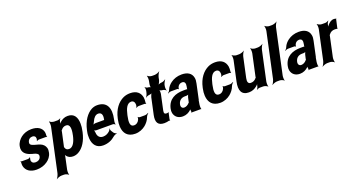

<svg xmlns="http://www.w3.org/2000/svg" viewBox="-53 -1592 4903 2636"><g transform="rotate(-20 2398.5 -273.5)"><path d="M245 -90C210 -90 187 -107 186 -143C188 -152 192 -173 194 -180L190 -182C185 -175 170 -168 161 -168H68C62 -168 57 -172 55 -175L51 -172C53 -169 57 -162 56 -157C54 -139 54 -122 57 -104C72 -34 131 10 225 10C286 10 340 -8 381 -37C416 -61 450 -99 461 -152C467 -178 467 -200 462 -219C451 -257 425 -282 388 -297C360 -309 313 -317 285 -329C264 -337 244 -349 251 -380C259 -418 288 -438 320 -438C351 -438 368 -422 368 -390C368 -382 362 -364 359 -358L362 -356C367 -361 380 -368 389 -368H493C499 -368 506 -364 509 -361L512 -364C509 -367 506 -374 507 -380C509 -400 509 -419 506 -436C490 -502 432 -538 341 -538C281 -538 229 -519 190 -489C157 -463 125 -425 114 -374C109 -351 109 -331 113 -314C127 -256 181 -229 242 -213C260 -209 275 -205 286 -200C308 -190 329 -180 322 -146C313 -106 280 -90 245 -90Z M749 -500 750 -503C750 -514 760 -533 767 -539L765 -542C758 -536 739 -528 727 -528H674C651 -528 619 -542 609 -554L606 -552C612 -539 615 -502 610 -478L474 153C469 177 450 214 438 227L439 229C454 217 491 203 514 203H552C575 203 607 217 616 229L618 227C612 214 610 177 615 153L653 -24C656 -37 657 -54 654 -62L651 -60C652 -52 660 -38 667 -30C686 -6 714 10 756 10C784 10 811 3 836 -11C911 -52 965 -141 991 -259L993 -270C1002 -310 1006 -347 1005 -380C1003 -469 969 -538 873 -538C827 -538 793 -521 763 -495C752 -486 739 -470 734 -461L736 -460C742 -469 747 -487 749 -500ZM739 -104C706 -104 690 -120 683 -147C682 -149 678 -155 677 -154L680 -151C681 -152 683 -165 684 -168L726 -360C727 -363 729 -377 728 -378L725 -375C726 -374 733 -382 735 -384C753 -409 776 -423 808 -423C868 -423 869 -349 852 -270L850 -259C833 -180 799 -104 739 -104Z M1303 -538C1274 -538 1247 -531 1221 -518C1147 -479 1084 -390 1057 -265L1053 -246C1045 -211 1044 -178 1046 -147C1052 -55 1100 10 1196 10C1268 10 1327 -16 1373 -57C1387 -69 1414 -80 1425 -79L1427 -83C1415 -84 1392 -98 1384 -111L1362 -146C1357 -154 1356 -169 1359 -177L1355 -178C1352 -170 1343 -153 1335 -146C1308 -120 1275 -104 1236 -104C1184 -104 1157 -140 1155 -192C1155 -206 1148 -226 1143 -233L1142 -229C1149 -223 1166 -218 1180 -218H1417C1429 -218 1446 -209 1451 -202L1453 -204C1450 -212 1448 -234 1451 -248L1457 -278C1491 -434 1444 -538 1303 -538ZM1328 -326 1327 -320C1326 -317 1325 -311 1327 -310L1329 -312C1328 -314 1324 -314 1322 -314H1201C1188 -314 1167 -308 1157 -301L1158 -297C1168 -305 1181 -328 1188 -344C1207 -389 1237 -424 1278 -424C1324 -424 1341 -387 1328 -326Z M1647 -257 1650 -271C1668 -353 1697 -424 1759 -424C1793 -424 1810 -398 1810 -359C1810 -349 1803 -326 1798 -320L1801 -318C1806 -324 1824 -332 1834 -332H1922C1930 -332 1939 -327 1943 -323L1945 -326C1943 -330 1940 -339 1942 -347C1945 -372 1946 -396 1943 -418C1930 -491 1879 -538 1785 -538C1748 -538 1716 -531 1686 -518C1601 -479 1535 -393 1509 -271L1506 -257C1498 -220 1495 -185 1497 -153C1503 -57 1554 10 1666 10C1724 10 1778 -13 1817 -45C1847 -70 1878 -106 1894 -152C1900 -168 1918 -189 1928 -197L1926 -200C1914 -192 1889 -183 1873 -183H1799C1790 -183 1777 -190 1775 -196L1772 -194C1774 -188 1770 -168 1766 -159C1750 -124 1722 -104 1689 -104C1626 -104 1629 -174 1647 -257Z M2090 10C2116 10 2138 6 2159 0C2163 -1 2171 1 2173 4L2176 1C2175 -2 2172 -11 2173 -16L2192 -104C2193 -107 2196 -110 2198 -112L2197 -115C2195 -113 2192 -109 2190 -109C2182 -107 2172 -106 2162 -106C2133 -106 2125 -122 2133 -161L2180 -380C2185 -401 2183 -438 2174 -449L2170 -446C2177 -435 2204 -425 2221 -425C2238 -425 2262 -412 2269 -401L2271 -404C2265 -415 2263 -449 2268 -470L2270 -483C2275 -504 2293 -538 2303 -549L2301 -552C2290 -541 2260 -528 2243 -528C2226 -528 2195 -518 2184 -507L2186 -504C2199 -515 2217 -552 2222 -573L2229 -608C2234 -632 2253 -669 2265 -682L2264 -684C2249 -672 2212 -658 2189 -658H2150C2127 -658 2096 -672 2087 -684L2084 -682C2090 -669 2093 -632 2088 -608L2080 -567C2076 -548 2077 -517 2085 -507L2088 -510C2082 -520 2059 -528 2045 -528C2030 -528 2010 -539 2004 -549L2001 -546C2007 -536 2009 -508 2005 -490L1999 -464C1995 -445 1981 -417 1971 -407L1972 -404C1982 -414 2008 -425 2023 -425C2037 -425 2064 -433 2074 -443L2071 -446C2059 -436 2045 -405 2041 -387L1989 -146C1967 -43 1998 10 2090 10Z M2641 -128 2689 -352C2696 -383 2698 -410 2693 -433C2680 -501 2626 -538 2537 -538C2474 -538 2420 -519 2378 -488C2349 -467 2320 -436 2305 -397C2300 -382 2285 -365 2275 -358L2277 -355C2287 -362 2309 -370 2324 -370H2414C2422 -370 2432 -364 2434 -359L2436 -361C2435 -366 2437 -383 2441 -390C2454 -419 2479 -434 2506 -434C2546 -434 2558 -404 2547 -353L2544 -338C2542 -331 2542 -318 2545 -314L2549 -317C2547 -321 2535 -323 2529 -323H2487C2370 -323 2265 -279 2237 -148C2232 -125 2231 -104 2235 -85C2247 -30 2289 10 2360 10C2410 10 2451 -11 2481 -40C2485 -44 2491 -50 2493 -54L2489 -55C2487 -51 2487 -43 2487 -37C2487 -26 2488 -16 2490 -7C2491 -5 2487 1 2486 3L2489 5C2490 3 2495 0 2498 0H2625C2627 0 2627 2 2628 3L2631 1C2630 0 2630 -2 2630 -4C2630 -5 2633 -7 2631 -7L2628 -10C2624 -43 2629 -80 2639 -128ZM2378 -159C2391 -218 2433 -240 2480 -240H2502C2513 -240 2533 -246 2540 -253L2537 -256C2528 -249 2518 -225 2515 -211L2504 -162C2503 -159 2500 -145 2502 -143L2506 -146C2504 -148 2498 -141 2495 -138C2476 -115 2448 -98 2418 -98C2388 -98 2370 -122 2378 -159Z M2888 -257 2891 -271C2909 -353 2938 -424 3000 -424C3034 -424 3051 -398 3051 -359C3051 -349 3044 -326 3039 -320L3042 -318C3047 -324 3065 -332 3075 -332H3163C3171 -332 3180 -327 3184 -323L3186 -326C3184 -330 3181 -339 3183 -347C3186 -372 3187 -396 3184 -418C3171 -491 3120 -538 3026 -538C2989 -538 2957 -531 2927 -518C2842 -479 2776 -393 2750 -271L2747 -257C2739 -220 2736 -185 2738 -153C2744 -57 2795 10 2907 10C2965 10 3019 -13 3058 -45C3088 -70 3119 -106 3135 -152C3141 -168 3159 -189 3169 -197L3167 -200C3155 -192 3130 -183 3114 -183H3040C3031 -183 3018 -190 3016 -196L3013 -194C3015 -188 3011 -168 3007 -159C2991 -124 2963 -104 2930 -104C2867 -104 2870 -174 2888 -257Z M3395 -104C3356 -104 3344 -134 3355 -186L3418 -478C3423 -502 3442 -539 3454 -552V-554C3439 -542 3401 -528 3378 -528H3340C3317 -528 3285 -542 3276 -554L3274 -552C3280 -539 3282 -502 3277 -478L3214 -187C3187 -64 3220 10 3325 10C3374 10 3413 -8 3445 -35C3456 -45 3472 -60 3477 -70L3475 -72C3468 -62 3462 -43 3460 -29V-27C3458 -15 3447 5 3440 12L3442 15C3450 8 3470 0 3482 0H3535C3558 0 3590 14 3600 26L3602 24C3596 11 3594 -26 3599 -50L3691 -478C3696 -502 3714 -539 3726 -552V-554C3711 -542 3674 -528 3651 -528H3612C3589 -528 3558 -542 3549 -554L3546 -552C3552 -539 3555 -502 3550 -478L3483 -167C3482 -164 3480 -150 3482 -148L3485 -152C3483 -153 3475 -145 3474 -143C3455 -118 3429 -104 3395 -104Z M3838 -50 3978 -700C3983 -724 4001 -761 4013 -774V-776C3998 -764 3961 -750 3938 -750H3899C3876 -750 3845 -764 3836 -776L3833 -774C3839 -761 3842 -724 3837 -700L3697 -50C3692 -26 3673 11 3661 24L3662 26C3677 14 3714 0 3737 0H3776C3799 0 3830 14 3839 26L3841 24C3835 11 3833 -26 3838 -50Z M4352 -128 4400 -352C4407 -383 4409 -410 4404 -433C4391 -501 4337 -538 4248 -538C4185 -538 4131 -519 4089 -488C4060 -467 4031 -436 4016 -397C4011 -382 3996 -365 3986 -358L3988 -355C3998 -362 4020 -370 4035 -370H4125C4133 -370 4143 -364 4145 -359L4147 -361C4146 -366 4148 -383 4152 -390C4165 -419 4190 -434 4217 -434C4257 -434 4269 -404 4258 -353L4255 -338C4253 -331 4253 -318 4256 -314L4260 -317C4258 -321 4246 -323 4240 -323H4198C4081 -323 3976 -279 3948 -148C3943 -125 3942 -104 3946 -85C3958 -30 4000 10 4071 10C4121 10 4162 -11 4192 -40C4196 -44 4202 -50 4204 -54L4200 -55C4198 -51 4198 -43 4198 -37C4198 -26 4199 -16 4201 -7C4202 -5 4198 1 4197 3L4200 5C4201 3 4206 0 4209 0H4336C4338 0 4338 2 4339 3L4342 1C4341 0 4341 -2 4341 -4C4341 -5 4344 -7 4342 -7L4339 -10C4335 -43 4340 -80 4350 -128ZM4089 -159C4102 -218 4144 -240 4191 -240H4213C4224 -240 4244 -246 4251 -253L4248 -256C4239 -249 4229 -225 4226 -211L4215 -162C4214 -159 4211 -145 4213 -143L4217 -146C4215 -148 4209 -141 4206 -138C4187 -115 4159 -98 4129 -98C4099 -98 4081 -122 4089 -159Z M4765 -391 4766 -393C4764 -395 4764 -399 4765 -403L4793 -527C4793 -529 4796 -532 4797 -533L4796 -536C4795 -535 4792 -533 4790 -533C4783 -536 4770 -538 4761 -538C4724 -538 4694 -515 4669 -485C4661 -474 4649 -458 4645 -449L4648 -448C4654 -457 4658 -475 4660 -488L4661 -497C4663 -511 4676 -534 4684 -542L4683 -545C4673 -537 4649 -528 4635 -528H4585C4562 -528 4530 -542 4521 -554L4518 -552C4524 -539 4527 -502 4522 -478L4430 -50C4425 -26 4406 11 4394 24L4395 26C4410 14 4447 0 4470 0H4508C4531 0 4563 14 4572 26L4574 24C4568 11 4566 -26 4571 -50L4632 -334C4633 -337 4636 -350 4634 -351L4631 -348C4632 -347 4639 -354 4640 -356C4660 -385 4688 -400 4725 -400C4738 -400 4760 -400 4765 -391Z"/></g></svg>

Font: Asimov
Style: EdgeExtremeIt
Weight: 500
Designer: Google
Version: Version 2.000980: 2014